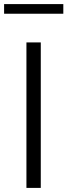

<svg xmlns="http://www.w3.org/2000/svg" viewBox="-40 -917 329 937"><path d="M89 0V-710H159V0ZM-20 -850V-897H269V-850Z"/></svg>

Font: Raleway
Style: Regular
Weight: 400
Designer: Matt McInerney, Pablo Impallari, Rodrigo Fuenzalida
Foundry: Matt McInerney, Pablo Impallari, Rodrigo Fuenzalida
Version: Version 4.101;RELEASE